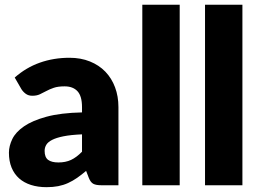

<svg xmlns="http://www.w3.org/2000/svg" viewBox="-20 -768 1078 796"><path d="M400 0Q378 0 366.8 -6Q355.5 -12 348 -31L337 -59.5Q317.5 -43 299.5 -30.5Q281.5 -18 262.2 -9.2Q243 -0.5 221.2 3.8Q199.5 8 173 8Q137.5 8 108.5 -1.2Q79.5 -10.5 59.2 -28.5Q39 -46.5 28 -73.2Q17 -100 17 -135Q17 -162.5 31 -191.5Q45 -220.5 79.5 -244.2Q114 -268 172.5 -284Q231 -300 320 -302V-324Q320 -369.5 301.2 -389.8Q282.5 -410 248 -410Q220.5 -410 203 -404Q185.5 -398 171.8 -390.5Q158 -383 145 -377Q132 -371 114 -371Q98 -371 87 -379Q76 -387 69 -398L41 -446.5Q88 -488 145.2 -508.2Q202.5 -528.5 268 -528.5Q315 -528.5 352.8 -513.2Q390.5 -498 416.8 -470.8Q443 -443.5 457 -406Q471 -368.5 471 -324V0ZM222 -94.5Q252 -94.5 274.5 -105Q297 -115.5 320 -139V-211Q273.5 -209 243.5 -203Q213.5 -197 196 -188Q178.5 -179 171.8 -167.5Q165 -156 165 -142.5Q165 -116 179.5 -105.2Q194 -94.5 222 -94.5Z M725 -748.5V0H570V-748.5Z M985 -748.5V0H830V-748.5Z"/></svg>

Font: Lato Black
Style: Regular
Weight: 900
Designer: Lukasz Dziedzic
Foundry: tyPoland Lukasz Dziedzic
Version: Version 2.007; 2014-02-27